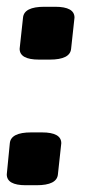

<svg xmlns="http://www.w3.org/2000/svg" viewBox="-22 -545 253 567"><path d="M141 -525Q198 -525 198 -493L188 -401Q185 -369 125 -369H93Q36 -369 36 -401L46 -493Q49 -525 109 -525ZM102 -154Q159 -154 159 -122L149 -30Q146 2 86 2H54Q-2 2 -2 -30L7 -122Q10 -154 70 -154Z"/></svg>

Font: AsCom
Style: Bold Italic
Weight: 700
Italic angle: -48°
Designer: AsCom
Foundry: AsCom
Version: Version 1.001